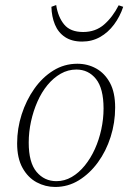

<svg xmlns="http://www.w3.org/2000/svg" viewBox="-20 -729 510 762"><path d="M199 13Q160 13 125.5 -5.5Q91 -24 69.5 -62.5Q48 -101 48 -160Q48 -219 66 -275Q84 -331 116 -376.5Q148 -422 191.5 -449Q235 -476 287 -476Q328 -476 362 -457Q396 -438 416.5 -400Q437 -362 437 -302Q437 -242 419 -185.5Q401 -129 368.5 -84.5Q336 -40 293 -13.5Q250 13 199 13ZM204 -10Q236 -10 264.5 -26.5Q293 -43 316.5 -72Q340 -101 356.5 -137.5Q373 -174 382 -215.5Q391 -257 391 -298Q391 -378 361 -415.5Q331 -453 283 -453Q250 -453 221 -436.5Q192 -420 168.5 -391.5Q145 -363 128.5 -325.5Q112 -288 103 -246.5Q94 -205 94 -163Q94 -84 125 -47Q156 -10 204 -10ZM306 -564Q265 -564 238 -582Q211 -600 198 -631.5Q185 -663 184 -702L203 -709Q210 -662 234.5 -632Q259 -602 310 -602Q359 -602 393 -631.5Q427 -661 451 -708L469 -702Q456 -663 432.5 -631.5Q409 -600 377 -582Q345 -564 306 -564Z"/></svg>

Font: Source Serif 4 36pt Light
Style: Italic
Weight: 300
Italic angle: -12°
Designer: Frank Grießhammer
Foundry: Adobe Systems Incorporated
Version: Version 4.004;hotconv 1.0.116;makeotfexe 2.5.65601